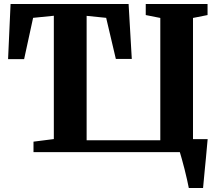

<svg xmlns="http://www.w3.org/2000/svg" viewBox="-20 -763 1099 963"><path d="M927 180Q924 164 918.2 138.2Q912.5 112.5 905.5 85Q898.5 57.5 892 34.5Q885.5 11.5 882 0H148V-52.5L250 -65.5V-684L146 -673.5L101 -466.5H20.5L33 -743H625L641 -467.5H561L512.5 -673.5L414.5 -683.5V-59.5H784V-673L711 -687.5V-743H1021V-687.5L948 -673V-65H1021.5Q1020 -50 1017.8 -24.8Q1015.5 0.5 1012.8 30.2Q1010 60 1007 89.2Q1004 118.5 1002 142.5Q1000 166.5 998.5 180Z"/></svg>

Font: Merriweather 48pt ExtraBold
Style: Regular
Weight: 800
Version: Version 2.100